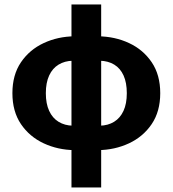

<svg xmlns="http://www.w3.org/2000/svg" viewBox="-20 -668 778 865"><path d="M302 176.7V-647.9H435.8V176.7ZM316.2 8.4Q240.7 7.5 176.8 -22.3Q113 -52.1 74.4 -108.9Q35.9 -165.8 35.9 -248.2Q35.9 -330.7 74.4 -387.4Q113 -444.2 176.8 -473.9Q240.7 -503.7 316.2 -504.5L308 -394.4Q271.4 -393.6 243.9 -376.9Q216.4 -360.2 201.5 -327.9Q186.5 -295.6 186.5 -248.2Q186.5 -200.8 201.5 -168.5Q216.4 -136.1 243.9 -119.3Q271.4 -102.5 308 -101.7ZM421.6 8.4 429.8 -101.7Q466.6 -102.5 494 -119.3Q521.4 -136.1 536.4 -168.5Q551.3 -200.8 551.3 -248.2Q551.3 -295.6 536.7 -327.9Q522.1 -360.2 494.7 -376.9Q467.3 -393.6 429.8 -394.4L421.6 -504.5Q497.8 -503.7 561.5 -473.9Q625.2 -444.2 663.6 -387.4Q701.9 -330.7 701.9 -248.2Q701.9 -165.8 663.4 -108.9Q624.8 -52.1 561.1 -22.3Q497.3 7.5 421.6 8.4Z"/></svg>

Font: Source Sans 3
Style: Regular
Weight: 200
Designer: Paul D. Hunt
Foundry: Adobe
Version: Version 3.046;hotconv 1.0.118;makeotfexe 2.5.65603